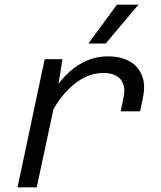

<svg xmlns="http://www.w3.org/2000/svg" viewBox="-20 -801 690 821"><path d="M496 -325 508 -382Q519 -432 496.5 -460.5Q474 -489 422 -489Q354 -489 292 -437Q230 -385 181 -283L187 -375Q220 -436 259.5 -477Q299 -518 345 -539Q391 -560 442 -560Q496 -560 533.5 -539Q571 -518 587 -478.5Q603 -439 591 -382L579 -325ZM55 0 171 -548H247L226 -415L137 0ZM358 -615 480 -781H572L432 -615Z"/></svg>

Font: Azeret Mono Thin Light
Style: Italic
Weight: 300
Italic angle: -12°
Version: Version 1.002